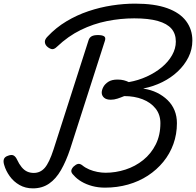

<svg xmlns="http://www.w3.org/2000/svg" viewBox="-40 -1020 1079 1057"><path d="M538 13Q500 13 467 4Q434 -5 408 -20.5Q382 -36 366 -55Q353 -67 352.5 -78Q352 -89 365 -103Q378 -115 389 -117.5Q400 -120 413 -110Q430 -96 451.5 -87Q473 -78 496.5 -73.5Q520 -69 541 -69Q597 -69 651 -86.5Q705 -104 748.5 -139Q792 -174 817.5 -225Q843 -276 843 -342Q843 -389 816.5 -422.5Q790 -456 745 -473.5Q700 -491 644 -491Q625 -483 606.5 -477Q588 -471 570 -471Q545 -471 532.5 -482.5Q520 -494 520 -510Q520 -524 528.5 -540.5Q537 -557 556 -569.5Q575 -582 607 -582Q627 -582 642 -578Q657 -574 669 -568Q721 -577 768 -598.5Q815 -620 851 -650Q887 -680 907.5 -716.5Q928 -753 928 -791Q928 -834 904 -862Q880 -890 829 -904.5Q778 -919 699 -919Q624 -919 549 -904Q474 -889 404.5 -855Q335 -821 274 -763Q257 -746 243 -750Q229 -754 217 -766Q207 -777 207 -790.5Q207 -804 222 -819Q268 -868 325.5 -902.5Q383 -937 447 -958.5Q511 -980 576.5 -990Q642 -1000 704 -1000Q811 -1000 880.5 -975Q950 -950 984.5 -904Q1019 -858 1019 -797Q1019 -748 997.5 -705Q976 -662 939 -627Q902 -592 853.5 -568Q805 -544 750 -533V-532Q791 -526 824.5 -509.5Q858 -493 883 -468.5Q908 -444 921 -412Q934 -380 934 -342Q934 -281 914.5 -227Q895 -173 859 -129Q823 -85 774 -53Q725 -21 665 -4Q605 13 538 13ZM141 17Q100 17 67.5 -1.5Q35 -20 13.5 -50Q-8 -80 -17 -112Q-23 -131 -18.5 -144Q-14 -157 5 -163Q24 -170 35 -164Q46 -158 54 -141Q65 -117 79 -100Q93 -83 109.5 -75.5Q126 -68 146 -68Q182 -68 206.5 -96Q231 -124 255 -198L448 -800Q453 -814 465 -820.5Q477 -827 499 -827Q522 -827 532.5 -820.5Q543 -814 538 -797L346 -199Q324 -133 296 -84Q268 -35 230 -9Q192 17 141 17Z"/></svg>

Font: Playwrite CZ
Style: Regular
Weight: 400
Designer: Veronika Burian, José Scaglione
Foundry: TypeTogether
Version: Version 1.002